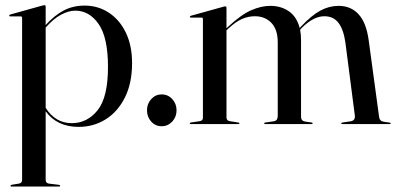

<svg xmlns="http://www.w3.org/2000/svg" viewBox="-20 -466 1487 721"><path d="M151.5 -441.5V-372Q184.5 -408.5 219.5 -426.8Q254.5 -445 297.5 -445Q348.5 -445 389 -418.2Q429.5 -391.5 452.8 -343Q476 -294.5 476 -229Q476 -154 449.2 -100.2Q422.5 -46.5 377 -18Q331.5 10.5 275.5 10.5Q194 10.5 151.5 -48V209Q151.5 221.5 163.5 223.5L201 228Q206 229 206 231.5Q206 234.5 202 234.5H22.5Q19.5 234.5 19.5 231.5Q19.5 228.5 26 227.5L51 223.5Q63 221.5 63 209.5V-399Q63 -404.5 57 -404.5H18Q14.5 -404.5 14.5 -407.5Q14.5 -409.5 18.5 -411.5L138.5 -445Q144.5 -446.5 147 -446.5Q151.5 -446.5 151.5 -441.5ZM262.5 -426Q238 -426 209.2 -410.8Q180.5 -395.5 151.5 -362.5V-61Q188 -3.5 249.5 -3.5Q307.5 -3.5 346.5 -52Q385.5 -100.5 385.5 -215Q385.5 -325 350.5 -375.5Q315.5 -426 262.5 -426Z M587 8Q563.5 8 547.8 -9.5Q532 -27 532 -52Q532 -76.5 548 -94Q564 -111.5 587 -111.5Q611 -111.5 627 -93.8Q643 -76 643 -52Q643 -27 626.8 -9.5Q610.5 8 587 8Z M830.5 -436.5V-360L835 -364Q884.5 -410.5 922.5 -427.2Q960.5 -444 995 -444Q1035.5 -444 1065 -423.5Q1094.5 -403 1105.5 -360.5L1109.5 -365.5Q1150 -408.5 1183 -426.2Q1216 -444 1251.5 -444Q1297.5 -444 1326.5 -412.5Q1355.5 -381 1364.5 -315L1403.5 -27.5Q1405.5 -11.5 1420 -9L1443.5 -5.5Q1447 -5 1447 -3Q1447 0 1443.5 0H1265.5Q1261.5 0 1261.5 -3Q1261.5 -5 1266.5 -6L1297 -10.5Q1314.5 -13.5 1312.5 -32L1277 -306.5Q1270 -355.5 1251 -380.2Q1232 -405 1198 -405Q1157.5 -405 1113.5 -361.5L1107 -354Q1110.5 -336.5 1110.5 -315.5V-27Q1110.5 -12 1126 -9.5L1150 -6Q1154 -5.5 1154 -3Q1154 0 1149 0H976Q972 0 972 -3Q972 -5.5 977 -6L1007.5 -10.5Q1017 -12 1020 -17.8Q1023 -23.5 1023 -31V-306.5Q1023 -355.5 999 -380.2Q975 -405 937 -405Q912 -405 888.2 -394.5Q864.5 -384 839 -360L830.5 -352.5V-25Q830.5 -13 843 -11L874.5 -6Q879 -5.5 879 -3Q879 0 875 0H696Q692.5 0 692.5 -3Q692.5 -5 697 -6L730 -11Q742 -13 742 -23.5V-394Q742 -400 736.5 -400H696.5Q693 -400 693 -403Q693 -405.5 697.5 -407L818 -440.5Q822 -442 826 -442Q830.5 -442 830.5 -436.5Z"/></svg>

Font: Fraunces 144pt S000
Style: Regular
Weight: 400
Version: Version 1.000; ttfautohint (v1.8.3)